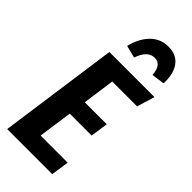

<svg xmlns="http://www.w3.org/2000/svg" viewBox="-293 -994 1048 1048"><g transform="rotate(45 230.5 -470.5)"><path d="M461 -692 430 -589H238L212 -403H382L367 -301H198L170 -104H379L364 0H16L113 -692ZM158 -784Q175 -855 217 -898Q259 -941 321 -941Q385 -941 416 -896.5Q447 -852 443 -780L368 -770Q363 -845 311 -845Q256 -845 230 -766Z"/></g></svg>

Font: Fira Sans Extra Condensed SemiBold
Style: Italic
Weight: 600
Width: 3
Italic angle: -8°
Designer: Carrois Corporate & Edenspiekermann AG
Foundry: Carrois Corporate GbR & Edenspiekermann AG
Version: Version 4.203